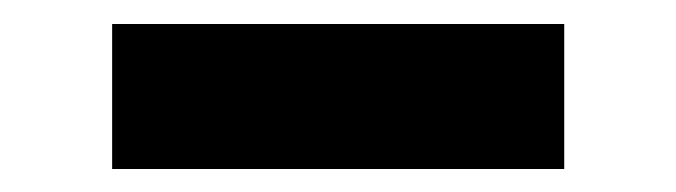

<svg xmlns="http://www.w3.org/2000/svg" viewBox="-20 -372 574 163"><path d="M75.2 -351.6Q203.1 -351.6 459 -351.6Q459 -310.5 459 -228.5Q331.1 -228.5 75.2 -228.5Q75.2 -269.5 75.2 -351.6Z"/></svg>

Font: Post Neon Display
Style: Regular
Weight: 700
Designer: Ward Goes
Version: Version 1.0